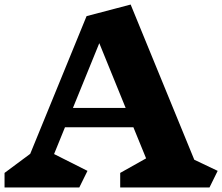

<svg xmlns="http://www.w3.org/2000/svg" viewBox="-21 -825 978 845"><path d="M901 0H508V-64L622 -128L566 -265H265L217 -147L364 -73L328 0H-1V-64L112 -148L360 -754L554 -805L834 -122L937 -73ZM416 -635 300 -350H532Z"/></svg>

Font: Inknut Antiqua ExtraBold
Style: Regular
Weight: 800
Designer: Claus Eggers Sørensen
Foundry: Claus Eggers Sørensen
Version: Version 1.003; ttfautohint (v1.8.2) -l 8 -r 50 -G 200 -x 14 